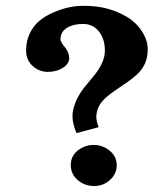

<svg xmlns="http://www.w3.org/2000/svg" viewBox="-20 -620 528 657"><path d="M301 -124Q331.5 -124 355.5 -104.2Q379.4 -84.5 379.4 -54.7Q379.4 -24.9 356.4 -4.2Q333.5 16.6 301.8 16.6Q270 16.6 246.1 -3.7Q222.2 -23.9 222.2 -55.2Q222.2 -86.4 246.3 -105.2Q270.5 -124 301 -124ZM344.7 -288.1Q309.6 -258.3 309.6 -219.2Q309.6 -207 317.4 -184.6L241.7 -164.6Q228 -197.8 228 -221.9Q228 -246.1 239.5 -272.5Q251 -298.8 267.1 -319.1Q283.2 -339.4 299.8 -358.9Q338.9 -405.8 338.9 -446.5Q338.9 -487.3 318.1 -512.7Q297.4 -538.1 264.2 -538.1Q231 -538.1 209 -524.7Q187 -511.2 187 -484.4Q187 -477.1 201.9 -458.7Q216.8 -440.4 216.8 -421.1Q216.8 -401.9 195.1 -387.9Q173.3 -374 143.8 -374Q114.3 -374 91.8 -394.3Q69.3 -414.6 69.3 -447Q69.3 -479.5 82 -505.9Q94.7 -532.2 115.5 -549.3Q136.2 -566.4 164.1 -578.1Q215.3 -600.1 263.9 -600.1Q312.5 -600.1 347.9 -590.3Q383.3 -580.6 414.6 -562Q445.8 -543.5 465.6 -512.9Q485.4 -482.4 485.4 -452.1Q485.4 -421.9 475.6 -401.6Q465.8 -381.3 450.4 -366.9Q435.1 -352.5 416.3 -339.4Q397.5 -326.2 378.7 -313.7Q359.9 -301.3 344.7 -288.1Z"/></svg>

Font: Rachana
Style: Bold
Weight: 700
Designer: Hussain KH
Foundry: Hussain KH, Rajeesh K Nambiar, Santhosh Thottingal, Swathanthra Malayalam Computing (http://smc.org.in)
Version: Version 7.0.0+20221109